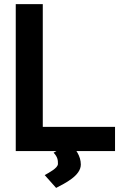

<svg xmlns="http://www.w3.org/2000/svg" viewBox="-20 -731 636 929"><path d="M196.3 116.2 251.5 178.2C294.4 155.8 371.1 119.1 371.1 64.9C371.1 23.9 345.2 -12.2 318.4 -36.1C318.4 -36.1 270.5 -9.3 239.3 7.8C260.3 29.8 260.3 45.9 260.3 62C260.3 82 217.8 104 196.3 116.2ZM56.2 -710.9V0H536.6V-117.2H187V-710.9Z"/></svg>

Font: Tuffy
Style: Bold
Weight: 700
Designer: Thatcher Ulrich, Karoly Barta, Michael Everson
Version: Version 001.270